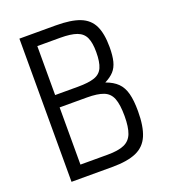

<svg xmlns="http://www.w3.org/2000/svg" viewBox="-144 -904 889 1008"><g transform="rotate(-20 300.0 -400.0)"><path d="M81.5 0V-800H284Q369.5 -800 419 -780.5Q468.5 -761 490 -716.5Q511.5 -672 511.5 -596.5Q511.5 -549 503.5 -517.5Q495.5 -486 477 -465.8Q458.5 -445.5 426.5 -429.5Q468 -414.5 492 -390.8Q516 -367 526.2 -328.5Q536.5 -290 536.5 -229.5Q536.5 -144.5 515 -94Q493.5 -43.5 444 -21.8Q394.5 0 309 0ZM156.5 -69H309Q368 -69 401.2 -83.5Q434.5 -98 448 -133.2Q461.5 -168.5 461.5 -229.5Q461.5 -293.5 448 -328Q434.5 -362.5 401.2 -375.5Q368 -388.5 309 -388.5H156.5ZM156.5 -457.5H284Q343.5 -457.5 376.5 -468.8Q409.5 -480 423 -510.2Q436.5 -540.5 436.5 -596.5Q436.5 -648 423.2 -677.2Q410 -706.5 376.8 -718.8Q343.5 -731 284 -731H156.5Z"/></g></svg>

Font: Victor Mono Thin
Style: Regular
Weight: 100
Monospace: yes
Designer: Rune Bjørnerås
Version: Version 1.561;gftools[0.9.30]